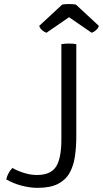

<svg xmlns="http://www.w3.org/2000/svg" viewBox="-20 -896 497 926"><path d="M40 -86Q63.5 -72 95.8 -62Q128 -52 158 -52Q224 -52 250 -91.8Q276 -131.5 276 -225V-683Q283.5 -684.5 293 -685.2Q302.5 -686 313 -686Q323 -686 332.2 -685.2Q341.5 -684.5 348 -683V-240Q348 -188 341.5 -142.5Q335 -97 316 -62.8Q297 -28.5 259.8 -9.2Q222.5 10 161 10Q123 10 82 -1.2Q41 -12.5 10 -31Q14 -47.5 21.5 -61.2Q29 -75 40 -86ZM346 -874 457 -771Q452.5 -758.5 442.2 -749.8Q432 -741 422 -738L313 -813L204 -738Q194.5 -741 184 -749.8Q173.5 -758.5 169 -771L280 -874Q295 -876.5 313 -876.5Q331 -876.5 346 -874Z"/></svg>

Font: Signika Negative Light Light
Style: Regular
Weight: 300
Version: Version 2.001